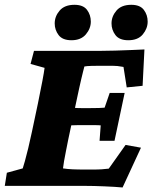

<svg xmlns="http://www.w3.org/2000/svg" viewBox="-33 -789 646 815"><path d="M487.3 6.8Q457 3.9 410.6 2Q364.3 0 327.1 0H-12.7L-3.9 -55.7L63.5 -74.2Q66.4 -83 72.8 -105.5Q79.1 -127.9 86.9 -160.2Q94.7 -192.4 102.5 -229.5L127.9 -349.6Q139.6 -407.2 147 -445.8Q154.3 -484.4 156.2 -501L96.7 -517.6L111.3 -573.2H397.5Q421.9 -573.2 456.5 -574.2Q491.2 -575.2 525.4 -576.7Q559.6 -578.1 580.1 -579.1L572.3 -424.8L504.9 -418L491.2 -504.9Q475.6 -507.8 465.3 -508.8Q455.1 -509.8 443.4 -509.8H392.6Q374 -509.8 355 -509.3Q335.9 -508.8 325.2 -506.8Q323.2 -500 319.8 -485.8Q316.4 -471.7 312 -453.6Q307.6 -435.5 303.7 -417Q299.8 -398.4 295.9 -380.9L256.8 -197.3Q252 -172.9 247.1 -148.4Q242.2 -124 238.8 -104.5Q235.4 -85 234.4 -74.2Q253.9 -71.3 274.9 -70.3Q295.9 -69.3 332 -69.3H357.4Q383.8 -69.3 398.4 -70.3Q413.1 -71.3 428.7 -73.2L500 -173.8L565.4 -162.1ZM389.6 -191.4 394.5 -256.8Q385.7 -257.8 370.1 -257.8Q354.5 -257.8 333 -257.8H296.9Q277.3 -257.8 262.2 -256.8Q247.1 -255.9 243.2 -254.9L259.8 -334Q263.7 -333 278.3 -331.5Q293 -330.1 312.5 -330.1H349.6Q370.1 -330.1 387.2 -330.6Q404.3 -331.1 411.1 -332L432.6 -394.5H496.1L453.1 -191.4ZM270.5 -618.2Q232.4 -618.2 215.8 -640.1Q199.2 -662.1 199.2 -689.5Q199.2 -719.7 220.2 -744.1Q241.2 -768.6 283.2 -768.6Q320.3 -768.6 336.4 -747.1Q352.5 -725.6 352.5 -697.3Q352.5 -668 331.5 -643.1Q310.5 -618.2 270.5 -618.2ZM511.7 -618.2Q473.6 -618.2 457 -640.1Q440.4 -662.1 440.4 -689.5Q440.4 -719.7 461.4 -744.1Q482.4 -768.6 524.4 -768.6Q561.5 -768.6 577.6 -747.1Q593.8 -725.6 593.8 -697.3Q593.8 -668 573.2 -643.1Q552.7 -618.2 511.7 -618.2Z"/></svg>

Font: Crimson Pro Black
Style: Italic
Weight: 900
Italic angle: -12°
Designer: Jacques Le Bailly
Foundry: Baron von Fonthausen
Version: Version 1.003